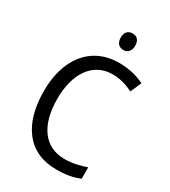

<svg xmlns="http://www.w3.org/2000/svg" viewBox="-221 -1021 1006 1138"><g transform="rotate(30 282.0 -452.5)"><path d="M343 -915C314 -915 293 -897 293 -859C293 -821 314 -802 343 -802C371 -802 392 -821 392 -859C392 -897 372 -915 343 -915ZM362 -646C416 -646 463 -630 502 -610L535 -685C486 -710 426 -724 362 -724C163 -724 57 -569 57 -358C57 -131 159 10 352 10C419 10 466 1 511 -18V-96C465 -80 417 -68 364 -68C224 -68 149 -179 149 -357C149 -527 225 -646 362 -646Z"/></g></svg>

Font: Noto Sans Georgian SemiCondensed
Style: Regular
Weight: 400
Width: 4
Designer: Monotype Design Team, Akaki Razmadze
Foundry: Google LLC
Version: Version 2.005